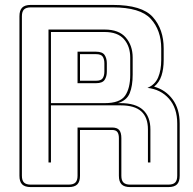

<svg xmlns="http://www.w3.org/2000/svg" viewBox="-20 -750 783 780"><path d="M405 -620H187V-331H405Q467 -331 488 -361Q509 -391 509 -446V-516Q509 -562 483.5 -591Q458 -620 405 -620ZM295 -540H370Q396 -540 405 -526.5Q414 -513 414 -493V-459Q414 -439 405 -425.5Q396 -412 370 -412H295ZM370 -530H305V-422H370Q391 -422 397.5 -432.5Q404 -443 404 -459V-493Q404 -509 397.5 -519.5Q391 -530 370 -530ZM187 -90H177V-630H405Q463 -630 491 -597.5Q519 -565 519 -516V-447Q519 -401 507 -371.5Q495 -342 459 -331H470Q531 -331 561 -303.5Q591 -276 591 -224V-90H581V-224Q581 -273 554 -297.5Q527 -322 470 -322H187ZM259 0Q278 0 286.5 -8.5Q295 -17 295 -36V-232H435Q456 -232 464.5 -221.5Q473 -211 473 -189V-36Q473 -17 481.5 -8.5Q490 0 509 0H664Q683 0 691.5 -8.5Q700 -17 700 -36V-248Q700 -311 666.5 -349Q633 -387 579 -393Q610 -406 622.5 -435.5Q635 -465 635 -507V-553Q635 -627 592.5 -673.5Q550 -720 438 -720H105Q86 -720 77.5 -711.5Q69 -703 69 -684V-36Q69 -17 77.5 -8.5Q86 0 105 0ZM259 10H105Q81 10 70 -1Q59 -12 59 -36V-684Q59 -708 70 -719Q81 -730 105 -730H438Q557 -730 601 -680.5Q645 -631 645 -553V-507Q645 -470 636 -442.5Q627 -415 606 -398Q653 -385 681.5 -346Q710 -307 710 -248V-36Q710 -12 699 -1Q688 10 664 10H509Q485 10 474 -1Q463 -12 463 -36V-189Q463 -205 457 -213.5Q451 -222 435 -222H305V-36Q305 -12 294 -1Q283 10 259 10Z"/></svg>

Font: Bungee Outline
Style: Regular
Weight: 400
Designer: David Jonathan Ross
Foundry: David Jonathan Ross
Version: Version 1.001;PS 1.0;hotconv 1.0.72;makeotf.lib2.5.5900